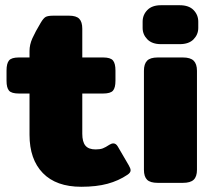

<svg xmlns="http://www.w3.org/2000/svg" viewBox="-20 -700 822 735"><path d="M93 -184V-342H52Q24 -342 14.5 -353Q5 -364 5 -391V-430Q5 -457 14.5 -468.5Q24 -480 52 -480H93V-505Q93 -529 104 -553.5Q115 -578 136 -613Q146 -630 154.5 -635Q163 -640 185 -640H244Q272 -640 283.5 -628Q295 -616 295 -590V-480H375Q403 -480 412.5 -468.5Q422 -457 422 -430V-391Q422 -364 412.5 -353Q403 -342 375 -342H295V-188Q295 -157 307 -142.5Q319 -128 346 -128Q363 -128 373.5 -132Q384 -136 399 -146Q407 -151 414 -151Q424 -151 431 -139L473 -67Q480 -55 480 -48Q480 -39 468 -31Q434 -8 391.5 3.5Q349 15 291 15Q195 15 144 -37.5Q93 -90 93 -184Z M526 -593V-617Q526 -643 544 -661.5Q562 -680 596 -680H668Q703 -680 721 -661.5Q739 -643 739 -617V-593Q739 -568 721 -549.5Q703 -531 668 -531H596Q562 -531 544 -549.5Q526 -568 526 -593ZM531 -50V-429Q531 -455 543 -467.5Q555 -480 584 -480H680Q709 -480 721.5 -467.5Q734 -455 734 -429V-50Q734 -24 721.5 -12Q709 0 680 0H584Q555 0 543 -12Q531 -24 531 -50Z"/></svg>

Font: Mitr SemiBold
Style: Regular
Weight: 600
Designer: Thanarat Vachiruckul
Foundry: Cadson Demak
Version: Version 1.002